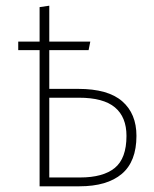

<svg xmlns="http://www.w3.org/2000/svg" viewBox="-20 -654 539 674"><path d="M459 -177Q459 -87 407.5 -43.5Q356 0 259 0H119V-478H44V-508H119V-629L153 -634V-508H297L291 -478H153V-342H255Q359 -342 409 -298.5Q459 -255 459 -177ZM424 -177Q424 -243 383.5 -277Q343 -311 257 -311H153V-31H261Q342 -31 383 -64.5Q424 -98 424 -177Z"/></svg>

Font: FiraGO UltraLight
Style: Regular
Weight: 200
Designer: bBox Type
Foundry: bBox Type GmbH
Version: Version 1.001